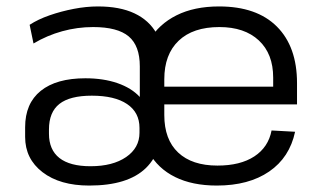

<svg xmlns="http://www.w3.org/2000/svg" viewBox="-20 -568 1010 596"><path d="M257 8Q166 8 112 -33.5Q58 -75 58 -143V-173Q58 -247 106.5 -286Q155 -325 245 -325Q301 -325 344.5 -310Q388 -295 414 -267V-362Q414 -426 379.5 -455Q345 -484 269 -484Q220 -484 173 -471Q126 -458 84 -433L72 -491Q98 -508 134 -520.5Q170 -533 209 -540.5Q248 -548 284 -548Q352 -548 397.5 -526.5Q443 -505 466 -464Q489 -423 489 -362V-218Q489 -101 433 -46.5Q377 8 257 8ZM261 -52Q330 -52 371.5 -80.5Q413 -109 413 -156V-171Q413 -219 374.5 -245Q336 -271 265 -271Q197 -271 164.5 -245.5Q132 -220 132 -166V-153Q132 -103 164.5 -77.5Q197 -52 261 -52ZM653 8Q577 8 523.5 -18.5Q470 -45 442 -95.5Q414 -146 414 -218V-322Q414 -393 443.5 -443Q473 -493 528 -520.5Q583 -548 660 -548Q777 -548 839.5 -485.5Q902 -423 902 -310V-244H475V-299H841L828 -277V-327Q828 -401 783.5 -442.5Q739 -484 661 -484Q579 -484 534.5 -441.5Q490 -399 490 -322V-211Q490 -135 533 -94.5Q576 -54 655 -54Q726 -54 769.5 -82.5Q813 -111 823 -163L896 -159Q879 -79 815.5 -35.5Q752 8 653 8Z"/></svg>

Font: Pathway Extreme 8pt Thin Light
Style: Regular
Weight: 300
Version: Version 1.001;gftools[0.9.26]